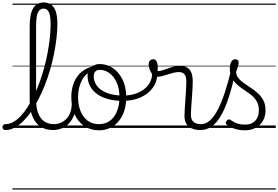

<svg xmlns="http://www.w3.org/2000/svg" viewBox="-101 -1039 2259 1559"><path d="M-57 17Q-69 17 -75 9.5Q-81 2 -81 -7Q-81 -16 -75 -23.5Q-69 -31 -57 -31Q-25 -31 6 -48Q37 -65 66.5 -96Q96 -127 123 -169.5Q150 -212 174.5 -262.5Q199 -313 220 -370Q241 -427 257.5 -487.5Q274 -548 285.5 -609.5Q297 -671 303.5 -731Q310 -791 310 -845Q310 -856 318.5 -862Q327 -868 337.5 -868Q348 -868 356.5 -862Q365 -856 365 -845Q365 -789 357.5 -726.5Q350 -664 337 -599Q324 -534 305 -470Q286 -406 262 -345.5Q238 -285 210 -230.5Q182 -176 150.5 -131Q119 -86 85.5 -53Q52 -20 16 -1.5Q-20 17 -57 17ZM330 17Q269 17 226.5 -11.5Q184 -40 162 -95Q140 -150 140 -229V-825Q140 -924 168 -971.5Q196 -1019 254 -1019Q291 -1019 316 -1000Q341 -981 353 -942.5Q365 -904 365 -845Q365 -833 356.5 -826.5Q348 -820 337.5 -820Q327 -820 318.5 -826.5Q310 -833 310 -845Q310 -888 304 -915Q298 -942 285.5 -955.5Q273 -969 253 -969Q233 -969 219 -955.5Q205 -942 198.5 -910.5Q192 -879 192 -825V-229Q192 -165 208.5 -121Q225 -77 257.5 -54Q290 -31 336 -31Q347 -31 352.5 -23.5Q358 -16 357.5 -7Q357 2 350 9.5Q343 17 330 17ZM0 490H394V500H0ZM0 -20H394V0H0ZM0 -505H394V-500H0ZM0 -1010H394V-1000H0Z M329 17Q318 17 312.5 9.5Q307 2 307.5 -7Q308 -16 315 -23.5Q322 -31 335 -31Q368 -31 394.5 -43Q421 -55 440 -76Q459 -97 469.5 -125Q480 -153 481 -186Q482 -198 491 -201.5Q500 -205 508.5 -201.5Q517 -198 516 -186Q515 -142 500.5 -104.5Q486 -67 461.5 -40Q437 -13 403 2Q369 17 329 17ZM394 490V500ZM394 -20V0ZM394 -505V-500ZM394 -1010V-1000Z M702 19Q634 19 583 -15.5Q532 -50 505 -110.5Q478 -171 478 -250Q478 -308 494 -354.5Q510 -401 540.5 -435Q571 -469 614 -487Q657 -505 711 -505Q719 -505 721.5 -498Q724 -491 721.5 -483.5Q719 -476 710 -476Q678 -476 650.5 -465.5Q623 -455 601 -435Q579 -415 564 -387Q549 -359 541 -324.5Q533 -290 533 -250Q533 -185 553.5 -135.5Q574 -86 611.5 -58.5Q649 -31 702 -31Q741 -31 772 -46.5Q803 -62 824.5 -91.5Q846 -121 857.5 -161.5Q869 -202 869 -250Q869 -321 845.5 -371Q822 -421 785.5 -446.5Q749 -472 710 -472Q698 -472 691.5 -479Q685 -486 685 -495.5Q685 -505 691.5 -512Q698 -519 710 -519Q765 -519 814 -487Q863 -455 893.5 -394.5Q924 -334 924 -250Q924 -202 914 -161Q904 -120 885 -87Q866 -54 838.5 -30Q811 -6 777 6.5Q743 19 702 19ZM394 490H995V500H394ZM394 -20H995V0H394ZM394 -505H995V-500H394ZM394 -1010H995V-1000H394Z M895 -220Q831 -220 778 -234Q725 -248 687.5 -275.5Q650 -303 630 -340.5Q610 -378 610 -425Q610 -445 617 -462.5Q624 -480 637.5 -492.5Q651 -505 668.5 -512Q686 -519 709 -519Q721 -519 727.5 -512Q734 -505 734 -495.5Q734 -486 728 -479Q722 -472 709 -472Q686 -472 673 -458Q660 -444 660 -420Q660 -373 689.5 -337.5Q719 -302 773 -282.5Q827 -263 898 -263Q965 -263 1017.5 -285Q1070 -307 1100.5 -345.5Q1131 -384 1134 -434Q1135 -445 1145.5 -448Q1156 -451 1166.5 -448Q1177 -445 1176 -434Q1174 -371 1137 -322.5Q1100 -274 1038 -247Q976 -220 895 -220ZM995 490H1020V500H995ZM995 -20H1020V0H995ZM995 -505H1020V-500H995ZM995 -1010H1020V-1000H995Z M1524 17Q1499 17 1476 11Q1453 5 1435 -8.5Q1417 -22 1407 -44Q1397 -66 1397 -97Q1397 -124 1399.5 -159Q1402 -194 1404.5 -232.5Q1407 -271 1409.5 -307Q1412 -343 1412 -374Q1412 -419 1396.5 -436.5Q1381 -454 1350 -454Q1325 -454 1292.5 -444Q1260 -434 1228 -424.5Q1196 -415 1170 -415Q1154 -415 1139.5 -431.5Q1125 -448 1115.5 -471.5Q1106 -495 1106 -514Q1106 -527 1110 -536.5Q1114 -546 1122.5 -552Q1131 -558 1142 -558Q1162 -558 1171 -540Q1180 -522 1180 -497Q1180 -488 1179.5 -479Q1179 -470 1178 -462Q1195 -461 1215.5 -467Q1236 -473 1259.5 -482Q1283 -491 1308 -497.5Q1333 -504 1359 -504Q1395 -504 1418 -491Q1441 -478 1452.5 -449.5Q1464 -421 1464 -376Q1464 -345 1461.5 -308.5Q1459 -272 1456.5 -235Q1454 -198 1451.5 -165Q1449 -132 1449 -108Q1449 -68 1470 -49.5Q1491 -31 1530 -31Q1541 -31 1546 -23.5Q1551 -16 1550.5 -7Q1550 2 1543.5 9.5Q1537 17 1524 17ZM1020 490H1588V500H1020ZM1020 -20H1588V0H1020ZM1020 -505H1588V-500H1020ZM1020 -1010H1588V-1000H1020Z M1526 17Q1513 17 1507.5 9.5Q1502 2 1503.5 -7Q1505 -16 1512.5 -23.5Q1520 -31 1532 -31Q1569 -31 1602 -59.5Q1635 -88 1665 -144Q1695 -200 1723 -283.5Q1751 -367 1777 -476Q1780 -487 1789.5 -488Q1799 -489 1807.5 -483.5Q1816 -478 1813 -467Q1787 -343 1757.5 -251.5Q1728 -160 1693.5 -100.5Q1659 -41 1618 -12Q1577 17 1526 17ZM1588 490V500ZM1588 -20V0ZM1588 -505V-500ZM1588 -1010V-1000Z M1886 19Q1844 19 1806 7Q1768 -5 1739 -27Q1733 -33 1732.5 -41.5Q1732 -50 1740 -59Q1747 -68 1754.5 -69.5Q1762 -71 1771 -65Q1799 -45 1826.5 -36Q1854 -27 1891 -27Q1942 -27 1971.5 -58.5Q2001 -90 2001 -144Q2001 -186 1984 -215.5Q1967 -245 1940 -266.5Q1913 -288 1883 -307.5Q1853 -327 1826 -350.5Q1799 -374 1782 -406Q1765 -438 1765 -485Q1765 -511 1775.5 -534.5Q1786 -558 1810 -558Q1823 -558 1830 -550.5Q1837 -543 1837 -530Q1837 -519 1831.5 -499.5Q1826 -480 1816 -456Q1817 -427 1835 -404.5Q1853 -382 1880 -363.5Q1907 -345 1937 -325Q1967 -305 1994 -280.5Q2021 -256 2038 -223Q2055 -190 2055 -144Q2055 -71 2009 -26Q1963 19 1886 19ZM1588 490H2138V500H1588ZM1588 -20H2138V0H1588ZM1588 -505H2138V-500H1588ZM1588 -1010H2138V-1000H1588Z"/></svg>

Font: Playwrite ES Deco Guides
Style: Regular
Weight: 400
Designer: Veronika Burian, José Scaglione
Foundry: TypeTogether
Version: Version 1.003